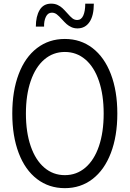

<svg xmlns="http://www.w3.org/2000/svg" viewBox="-20 -1006 701 1038"><path d="M46.4 -392.1Q46.4 -514.2 81.1 -605.5Q115.7 -696.8 180.2 -746.1Q244.6 -795.4 330.6 -795.4Q416 -795.4 480.2 -746.1Q544.4 -696.8 579.3 -605.5Q614.3 -514.2 614.3 -392.1Q614.3 -270 579.3 -178.7Q544.4 -87.4 480.2 -38.1Q416 11.2 330.6 11.2Q244.6 11.2 180.2 -38.1Q115.7 -87.4 81.1 -178.7Q46.4 -270 46.4 -392.1ZM540.5 -392.1Q540.5 -492.7 514.9 -568.1Q489.3 -643.6 441.7 -684.3Q394 -725.1 330.6 -725.1Q267.1 -725.1 219.5 -684.3Q171.9 -643.6 146 -568.1Q120.1 -492.7 120.1 -392.1Q120.1 -291 146 -215.8Q171.9 -140.6 219.5 -99.9Q267.1 -59.1 330.6 -59.1Q394 -59.1 441.7 -99.9Q489.3 -140.6 514.9 -215.8Q540.5 -291 540.5 -392.1ZM315.4 -900.9Q298.8 -919.4 286.9 -928.5Q274.9 -937.5 260.3 -937.5Q238.8 -937.5 228 -915Q217.3 -892.6 218.3 -862.3H173.8Q173.8 -917.5 194.3 -951.9Q214.8 -986.3 256.8 -986.3Q276.4 -986.3 291.5 -979.2Q306.6 -972.2 317.6 -961.9Q328.6 -951.7 343.3 -935.1Q359.9 -916 371.3 -907Q382.8 -897.9 397.5 -897.9Q419.4 -897.9 430.2 -921.9Q440.9 -945.8 440.9 -986.3H487.3Q487.3 -921.4 463.9 -887Q440.4 -852.5 398.9 -852.5Q380.4 -852.5 365.7 -859.4Q351.1 -866.2 340.3 -875.7Q329.6 -885.3 315.4 -900.9Z"/></svg>

Font: Decalotype Light
Style: Regular
Weight: 300
Designer: Alfredo Marco Pradil
Foundry: Alfredo Marco Pradil
Version: Version 1.0